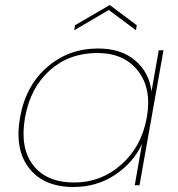

<svg xmlns="http://www.w3.org/2000/svg" viewBox="-20 -741 711 768"><path d="M60 -270Q82 -397 168 -472Q254 -547 372 -547Q465 -547 521 -499Q577 -451 586 -375L615 -540H634L538 0H519L548 -165Q513 -90 440 -41.5Q367 7 274 7Q156 7 97 -67.5Q38 -142 60 -270ZM369 -529Q257 -529 179 -459.5Q101 -390 80 -270Q59 -150 112.5 -80.5Q166 -11 277 -11Q384 -11 465 -82.5Q546 -154 567 -270Q588 -386 532 -457.5Q476 -529 369 -529ZM527 -640 524 -620 415 -701 277 -620 280 -640 419 -721Z"/></svg>

Font: Poppins Thin
Style: Italic
Weight: 250
Italic angle: -10°
Designer: Ninad Kale (Devanagari), Jonny Pinhorn (Latin)
Foundry: Indian Type Foundry
Version: Version 3.200;PS 1.000;hotconv 16.6.54;makeotf.lib2.5.65590